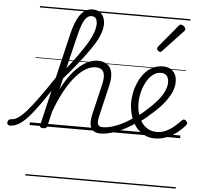

<svg xmlns="http://www.w3.org/2000/svg" viewBox="-240 -971 1478 1423"><g transform="rotate(5 498.5 -259.5)"><path d="M-145 17Q-157 17 -162 9.5Q-167 2 -166 -7Q-165 -16 -158 -23.5Q-151 -31 -139 -31Q-115 -31 -87.5 -49.5Q-60 -68 -24 -109.5Q12 -151 60.5 -218Q109 -285 174 -383Q183 -398 189 -391Q195 -384 195.5 -368.5Q196 -353 187 -340Q124 -241 75.5 -172.5Q27 -104 -11 -62Q-49 -20 -81.5 -1.5Q-114 17 -145 17ZM528 17Q502 17 484.5 8Q467 -1 458 -19Q449 -37 448.5 -62Q448 -87 456 -119L509 -343Q519 -385 516.5 -413Q514 -441 498 -455Q482 -469 450 -469Q417 -469 380.5 -448.5Q344 -428 305 -384Q266 -340 227.5 -270Q189 -200 153 -101L149 -171Q185 -266 225 -332.5Q265 -399 306 -440Q347 -481 387 -500Q427 -519 463 -519Q503 -519 531 -500.5Q559 -482 568 -442.5Q577 -403 562 -340L510 -119Q498 -73 504.5 -52Q511 -31 541 -31Q551 -31 555.5 -23.5Q560 -16 558.5 -7Q557 2 549.5 9.5Q542 17 528 17ZM102 15Q90 15 82.5 10Q75 5 78 -5L238 -684Q263 -793 300 -843.5Q337 -894 392 -894Q424 -894 444 -880.5Q464 -867 474 -843.5Q484 -820 484 -791Q484 -773 479 -752Q474 -731 464.5 -707Q455 -683 439.5 -656.5Q424 -630 402.5 -599Q381 -568 354 -532Q327 -496 293 -454.5Q259 -413 217 -366L132 -4Q129 6 123 10.5Q117 15 102 15ZM235 -443Q270 -486 297.5 -524Q325 -562 346.5 -594Q368 -626 384 -654Q400 -682 410 -706Q420 -730 425 -750.5Q430 -771 430 -789Q430 -805 426 -817.5Q422 -830 413 -837Q404 -844 388 -844Q367 -844 350 -827Q333 -810 318.5 -771Q304 -732 289 -667ZM0 365H676V375H0ZM0 -20H676V0H0ZM0 -505H676V-500H0ZM0 -885H676V-875H0Z M528 17Q516 17 511.5 9.5Q507 2 509.5 -7Q512 -16 520.5 -23.5Q529 -31 541 -31Q587 -31 646.5 -54.5Q706 -78 773 -126Q781 -131 787.5 -128Q794 -125 798 -117.5Q802 -110 801 -101.5Q800 -93 792 -88Q741 -52 692.5 -28.5Q644 -5 602.5 6Q561 17 528 17ZM676 365V375ZM676 -20V0ZM676 -505V-500ZM676 -885V-875Z M774 -124Q794 -138 814 -153.5Q834 -169 851 -185Q895 -223 927.5 -260.5Q960 -298 977.5 -334.5Q995 -371 995 -404Q995 -435 980.5 -452.5Q966 -470 937 -470Q903 -470 876 -448Q849 -426 829.5 -390.5Q810 -355 800 -313.5Q790 -272 790 -234Q790 -193 800 -156.5Q810 -120 829 -92Q848 -64 876.5 -47.5Q905 -31 942 -31Q980 -31 1013 -47Q1046 -63 1073 -86.5Q1100 -110 1121 -132Q1129 -141 1137.5 -140Q1146 -139 1153 -132Q1160 -126 1162 -118Q1164 -110 1157 -101Q1132 -71 1097.5 -43.5Q1063 -16 1021 1Q979 18 933 18Q894 18 862.5 4Q831 -10 807 -34Q783 -58 767.5 -90Q752 -122 743.5 -158.5Q735 -195 735 -232Q735 -269 743.5 -309Q752 -349 769 -386.5Q786 -424 811.5 -454Q837 -484 871 -501.5Q905 -519 947 -519Q981 -519 1004 -505.5Q1027 -492 1039 -468.5Q1051 -445 1051 -412Q1051 -371 1030.5 -328Q1010 -285 972 -240.5Q934 -196 881 -152Q861 -133 839 -116Q817 -99 794 -83ZM676 365H1120V375H676ZM676 -20H1120V0H676ZM676 -505H1120V-500H676ZM676 -885H1120V-875H676Z M915 -624Q909 -624 900.5 -631.5Q892 -639 892 -646Q892 -650 893.5 -653.5Q895 -657 898 -662L1035 -827Q1040 -834 1044.5 -836.5Q1049 -839 1054 -839Q1061 -839 1069 -834Q1077 -829 1082.5 -822Q1088 -815 1088 -808Q1088 -803 1086.5 -800Q1085 -797 1080 -792L932 -634Q924 -624 915 -624Z"/></g></svg>

Font: Playwrite AT Guides
Style: Italic
Weight: 400
Italic angle: -13.0072°
Designer: Veronika Burian, José Scaglione
Foundry: TypeTogether
Version: Version 1.002